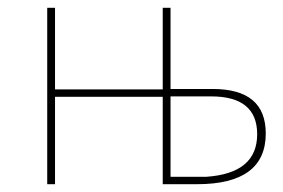

<svg xmlns="http://www.w3.org/2000/svg" viewBox="-20 -472 724 492"><path d="M101 0V-452H121V-243H397V-452H417V-244H525Q661 -244 661 -130Q661 0 485 0H397V-224H121V0ZM521 -225H417V-19H509Q639 -28 639 -128Q639 -225 521 -225Z"/></svg>

Font: Alegreya Sans SC Thin
Style: Regular
Weight: 100
Designer: Juan Pablo del Peral
Foundry: Huerta Tipografica
Version: Version 2.007